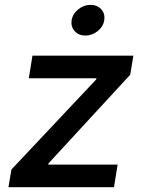

<svg xmlns="http://www.w3.org/2000/svg" viewBox="-20 -777 599 797"><path d="M15.1 0 27.3 -73.2 379.4 -447.3 380.4 -452.1H99.6L114.7 -545.9H533.7L520.5 -466.8L181.2 -98.6L180.2 -93.8H468.3L453.1 0ZM334.5 -629.4Q306.6 -629.4 290 -647.9Q273.4 -666.5 277.3 -692.9Q281.7 -719.7 304.9 -738.3Q328.1 -756.8 355.5 -756.8Q383.8 -756.8 400.4 -738.3Q417 -719.7 412.6 -692.9Q408.7 -666.5 385.5 -647.9Q362.3 -629.4 334.5 -629.4Z"/></svg>

Font: Inter Medium
Style: Italic
Weight: 500
Italic angle: -9.3988°
Designer: Rasmus Andersson
Foundry: rsms
Version: Version 4.001;git-66647c0bb